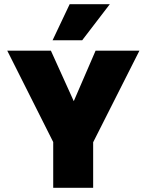

<svg xmlns="http://www.w3.org/2000/svg" viewBox="-20 -891 696 911"><path d="M501 -871 370 -700H229.5L310.5 -871ZM232.5 -217 14.5 -650.5H221.5L330 -411L433.5 -650.5H641.5L422 -216V0H232.5Z"/></svg>

Font: Overused Grotesk Black
Style: Regular
Weight: 900
Version: Version 0.004